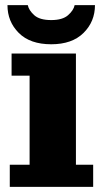

<svg xmlns="http://www.w3.org/2000/svg" viewBox="-20 -726 398 746"><path d="M18 0V-86H95V-432H25V-518H275V-86H342V0ZM179 -554Q97 -554 53 -598Q9 -642 9 -706H88Q92 -686 113 -667Q134 -648 179 -648Q223 -648 244.5 -667Q266 -686 270 -706H349Q349 -642 304.5 -598Q260 -554 179 -554Z"/></svg>

Font: Montagu Slab 144pt
Style: Bold
Weight: 700
Designer: Florian Karsten
Foundry: Florian Karsten
Version: Version 1.000